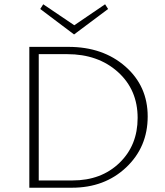

<svg xmlns="http://www.w3.org/2000/svg" viewBox="-20 -877 769 897"><path d="M485 -835 326 -716 168 -835 182 -857 327 -759 471 -857ZM300 -658Q461 -658 565.5 -566.5Q670 -475 670 -333Q670 -190 569.5 -95Q469 0 316 0H117V-658ZM319 -34Q453 -34 538 -116Q623 -198 623 -326Q623 -458 530.5 -541Q438 -624 294 -624H161V-34Z"/></svg>

Font: EauTestText Light
Style: Regular
Weight: 300
Designer: Christian Thalmann (Catharsis Fonts)
Version: Version 0.001;PS 000.001;hotconv 1.0.88;makeotf.lib2.5.64775